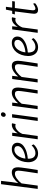

<svg xmlns="http://www.w3.org/2000/svg" viewBox="1647 -2489 850 4184"><g transform="rotate(-90 2072.0 -397.0)"><path d="M47.4 0 150.4 -799.3H222.7L195.8 -565.4L174.3 -424.3Q220.2 -483.9 283.2 -524.2Q346.2 -564.5 406.2 -564.5Q465.3 -564.5 492.2 -530.3Q519 -496.1 518.6 -424.8Q518.1 -383.8 498 -250.5Q494.6 -225.1 487.5 -178.2Q480.5 -131.3 471.7 -74.7Q462.9 -18.1 460 0H387.2Q392.1 -36.1 407.5 -136.2Q422.9 -236.3 424.8 -250Q444.8 -384.3 444.8 -420.9Q444.8 -461.4 429.7 -479.2Q414.6 -497.1 377 -497.1Q330.6 -497.1 269.8 -453.4Q209 -409.7 167.5 -352.1L119.6 0Z M628.9 -215.3Q630.9 -287.6 652.8 -351.8Q674.8 -416 711.9 -462.9Q749 -509.8 802.2 -537.1Q855.5 -564.5 917 -564.5Q983.9 -564.5 1018.6 -530.5Q1053.2 -496.6 1053.2 -442.4Q1053.2 -403.8 1035.4 -370.1Q1017.6 -336.4 987.8 -313Q958 -289.6 921.9 -271Q885.7 -252.4 845.7 -241.2Q805.7 -230 770.8 -223.9Q735.8 -217.8 705.6 -216.3Q704.1 -191.9 706.5 -169.7Q709 -147.5 717 -125Q725.1 -102.5 738.5 -86.4Q752 -70.3 774.7 -60.1Q797.4 -49.8 827.1 -49.8Q914.6 -49.8 997.1 -132.8L1018.1 -90.8Q992.2 -55.2 937.5 -23.7Q882.8 7.8 818.8 7.8Q777.8 7.8 744.9 -4.9Q711.9 -17.6 690.2 -39.1Q668.5 -60.5 654.1 -89.4Q639.6 -118.2 633.8 -149.7Q627.9 -181.2 628.9 -215.3ZM708 -268.6Q750.5 -270 797.1 -282.2Q843.8 -294.4 885.3 -314.9Q926.8 -335.4 953.6 -367.4Q980.5 -399.4 980.5 -436Q980.5 -473.1 959.7 -491.2Q939 -509.3 901.4 -509.3Q862.3 -509.3 827.1 -487.5Q792 -465.8 767.6 -430.7Q743.2 -395.5 727.5 -353.3Q711.9 -311 708 -268.6Z M1128.9 0 1203.6 -556.6H1272L1259.3 -434.1Q1270 -455.6 1287.8 -477.3Q1305.7 -499 1329.3 -519Q1353 -539.1 1383.8 -551.8Q1414.6 -564.5 1445.8 -564.5Q1470.2 -564.5 1477.1 -558.1L1460.9 -481Q1447.8 -487.3 1416 -487.3Q1373.5 -487.3 1323.2 -443.4Q1272.9 -399.4 1245.6 -332L1201.2 0Z M1659.7 -697.3Q1640.6 -697.3 1628.4 -711.2Q1616.2 -725.1 1617.7 -745.6Q1618.7 -769 1634.8 -785.4Q1650.9 -801.8 1671.9 -801.8Q1693.4 -801.8 1705.6 -788.8Q1717.8 -775.9 1716.8 -755.9Q1715.3 -731.4 1698.7 -714.4Q1682.1 -697.3 1659.7 -697.3ZM1528.3 0 1603.5 -558.6H1676.3L1600.6 0Z M1784.2 -1.5 1859.4 -556.6H1928.2L1914.1 -427.2Q1960.4 -486.3 2022.5 -525.4Q2084.5 -564.5 2144 -564.5Q2203.1 -564.5 2230 -530.5Q2256.8 -496.6 2256.3 -425.8Q2255.9 -383.8 2235.8 -250.5Q2231.4 -219.2 2216.8 -123.3Q2202.1 -27.3 2198.2 -1.5H2125.5Q2130.4 -38.1 2145.8 -138.9Q2161.1 -239.7 2162.6 -250Q2182.6 -384.3 2182.6 -421.4Q2182.6 -461.9 2167.2 -479.5Q2151.9 -497.1 2114.3 -497.1Q2067.4 -497.1 2005.9 -452.6Q1944.3 -408.2 1903.8 -349.6L1856.4 -1.5Z M2367.2 -1.5 2442.4 -556.6H2511.2L2497.1 -427.2Q2543.5 -486.3 2605.5 -525.4Q2667.5 -564.5 2727.1 -564.5Q2786.1 -564.5 2813 -530.5Q2839.8 -496.6 2839.4 -425.8Q2838.9 -383.8 2818.8 -250.5Q2814.5 -219.2 2799.8 -123.3Q2785.2 -27.3 2781.2 -1.5H2708.5Q2713.4 -38.1 2728.8 -138.9Q2744.1 -239.7 2745.6 -250Q2765.6 -384.3 2765.6 -421.4Q2765.6 -461.9 2750.2 -479.5Q2734.9 -497.1 2697.3 -497.1Q2650.4 -497.1 2588.9 -452.6Q2527.3 -408.2 2486.8 -349.6L2439.5 -1.5Z M2943.8 -215.3Q2945.8 -287.6 2967.8 -351.8Q2989.7 -416 3026.9 -462.9Q3064 -509.8 3117.2 -537.1Q3170.4 -564.5 3231.9 -564.5Q3298.8 -564.5 3333.5 -530.5Q3368.2 -496.6 3368.2 -442.4Q3368.2 -403.8 3350.3 -370.1Q3332.5 -336.4 3302.7 -313Q3272.9 -289.6 3236.8 -271Q3200.7 -252.4 3160.6 -241.2Q3120.6 -230 3085.7 -223.9Q3050.8 -217.8 3020.5 -216.3Q3019 -191.9 3021.5 -169.7Q3023.9 -147.5 3032 -125Q3040 -102.5 3053.5 -86.4Q3066.9 -70.3 3089.6 -60.1Q3112.3 -49.8 3142.1 -49.8Q3229.5 -49.8 3312 -132.8L3333 -90.8Q3307.1 -55.2 3252.4 -23.7Q3197.8 7.8 3133.8 7.8Q3092.8 7.8 3059.8 -4.9Q3026.9 -17.6 3005.1 -39.1Q2983.4 -60.5 2969 -89.4Q2954.6 -118.2 2948.7 -149.7Q2942.9 -181.2 2943.8 -215.3ZM3022.9 -268.6Q3065.4 -270 3112.1 -282.2Q3158.7 -294.4 3200.2 -314.9Q3241.7 -335.4 3268.6 -367.4Q3295.4 -399.4 3295.4 -436Q3295.4 -473.1 3274.7 -491.2Q3253.9 -509.3 3216.3 -509.3Q3177.2 -509.3 3142.1 -487.5Q3106.9 -465.8 3082.5 -430.7Q3058.1 -395.5 3042.5 -353.3Q3026.9 -311 3022.9 -268.6Z M3448.7 0 3523.4 -556.6H3591.8L3579.1 -434.6Q3589.4 -456.1 3606.2 -477.5Q3623 -499 3645.3 -519.3Q3667.5 -539.6 3696.8 -552Q3726.1 -564.5 3755.9 -564.5Q3780.3 -564.5 3787.1 -558.1L3771 -481Q3757.8 -487.3 3726.1 -487.3Q3685.5 -487.3 3638.7 -443.6Q3591.8 -399.9 3565.4 -332.5L3521 0Z M3864.3 -76.2Q3864.3 -94.2 3870.1 -141.6L3915.5 -498.5H3849.6L3864.7 -556.2L3926.8 -556.6L3954.1 -692.9H4015.6L3998 -556.6H4140.1L4131.3 -498.5H3989.7L3947.3 -176.8Q3939.5 -118.7 3939.5 -106.9Q3939.5 -50.3 3978 -50.3Q3999 -50.3 4032.5 -67.4Q4065.9 -84.5 4085 -99.6L4094.7 -58.6Q4077.6 -38.1 4032.5 -15.1Q3987.3 7.8 3949.7 7.8Q3908.7 7.8 3886.5 -13.4Q3864.3 -34.7 3864.3 -76.2Z"/></g></svg>

Font: HaufeMerriweatherSansLt
Style: Italic
Weight: 300
Designer: Eben Sorkin ( eben@eyebytes.com )
Foundry: Eben Sorkin
Version: Version 1.56